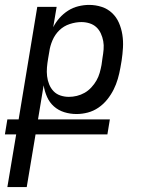

<svg xmlns="http://www.w3.org/2000/svg" viewBox="-58 -548 578 783"><path d="M-28 215 8 0H-38L-28 -61H18L94 -520H173L159 -437Q169 -457 184.5 -474.5Q200 -492 219.5 -504.5Q239 -517 261.5 -522.5Q284 -528 305 -528Q332 -528 356.5 -520Q381 -512 399 -495Q417 -478 427 -455Q437 -432 441 -406.5Q445 -381 443.5 -354Q442 -327 438 -301L433 -272Q429 -249 422.5 -226.5Q416 -204 405.5 -183Q395 -162 379.5 -142.5Q364 -123 343.5 -109Q323 -95 300 -89Q277 -83 254 -83Q228 -83 204 -90.5Q180 -98 162 -114Q144 -130 134 -152.5Q124 -175 120 -200L97 -61H390L380 0H87L51 215ZM223 -153Q239 -153 255.5 -157Q272 -161 287 -169.5Q302 -178 314.5 -191.5Q327 -205 335.5 -220Q344 -235 348.5 -251Q353 -267 356 -283L360 -312Q363 -329 364.5 -346.5Q366 -364 363 -380.5Q360 -397 353 -412Q346 -427 334.5 -437.5Q323 -448 307 -453Q291 -458 274 -458Q251 -458 226.5 -450Q202 -442 184 -424.5Q166 -407 156 -383.5Q146 -360 143 -337L138 -308Q135 -290 133.5 -272.5Q132 -255 134 -237.5Q136 -220 142.5 -204Q149 -188 160.5 -176Q172 -164 188.5 -158.5Q205 -153 223 -153Z"/></svg>

Font: Iosevka
Style: Italic
Weight: 400
Italic angle: -9°
Monospace: yes
Designer: Belleve Invis
Foundry: Belleve Invis
Version: Version 32.5.0; ttfautohint (v1.8.4)